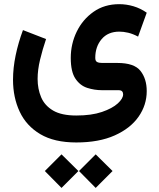

<svg xmlns="http://www.w3.org/2000/svg" viewBox="-20 -438 762 922"><path d="M439.5 303.2 520.5 383.3 439.5 464.4 359.4 383.3ZM275.4 303.2 356.4 383.3 275.4 464.4 195.3 383.3ZM346.2 246.1Q240.7 246.1 173.6 206.3Q106.4 166.5 74.5 98.1Q42.5 29.8 42.5 -55.2Q42.5 -111.8 55.2 -172.6Q67.9 -233.4 90.3 -293.5L201.2 -250.5Q184.1 -200.2 172.4 -151.4Q160.6 -102.5 160.6 -59.1Q160.6 -11.2 177.5 28.8Q194.3 68.8 234.9 92.8Q275.4 116.7 346.2 116.7Q419.4 116.7 469.5 99.6Q519.5 82.5 545.4 58.8Q571.3 35.2 571.3 15.1Q571.3 6.3 566.4 0.7Q561.5 -4.9 548.8 -4.9H469.7Q433.6 -4.9 399.2 -15.9Q364.7 -26.9 342.3 -60.1Q319.8 -93.3 319.8 -159.7Q319.8 -227.1 348.4 -285.9Q377 -344.7 429.2 -381.3Q481.4 -418 552.7 -418Q586.9 -418 620.8 -408Q654.8 -397.9 684.6 -377L643.1 -262.2Q618.2 -275.4 595.7 -280.8Q573.2 -286.1 553.2 -286.1Q498.5 -286.1 468 -250Q437.5 -213.9 437.5 -160.2Q437.5 -145 446 -140.4Q454.6 -135.7 470.2 -135.7H543.9Q624.5 -135.7 654.5 -97.7Q684.6 -59.6 684.6 -0.5Q684.6 66.4 645.3 122.6Q606 178.7 530.5 212.4Q455.1 246.1 346.2 246.1Z"/></svg>

Font: Vazirmatn UI FD
Style: Bold
Weight: 700
Designer: Saber Rastikerdar
Foundry: Saber Rastikerdar
Version: Version 33.003